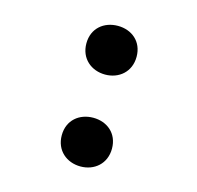

<svg xmlns="http://www.w3.org/2000/svg" viewBox="-91 -671 801 781"><g transform="rotate(15 310.0 -280.0)"><path d="M312.5 15.5C370.5 15.5 418 -23.5 418 -87.5C418 -152 370.5 -189.5 312.5 -189.5C254.5 -189.5 206.5 -152 206.5 -87.5C206.5 -23.5 254.5 15.5 312.5 15.5ZM312.5 -371.5C370.5 -371.5 418 -410.5 418 -474.5C418 -539 370.5 -576.5 312.5 -576.5C254.5 -576.5 206.5 -539 206.5 -474.5C206.5 -410.5 254.5 -371.5 312.5 -371.5Z"/></g></svg>

Font: Monaspace Neon SemiBold
Style: Regular
Weight: 600
Designer: Riley Cran & the Lettermatic Team
Foundry: Lettermatic
Version: Version 1.200 (Monaspace Neon)